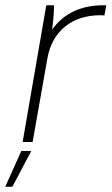

<svg xmlns="http://www.w3.org/2000/svg" viewBox="-45 -540 424 730"><path d="M41 0H79L135 -317C153 -423 231 -482 335 -482C341 -482 347 -482 352 -481L359 -520H348C265 -520 197 -490 153 -427C158 -463 161 -499 160 -520H131ZM-25 170H2L74 34H36Z"/></svg>

Font: Fixel Text 20240404 ExtraLight
Style: Italic
Weight: 200
Width: 4
Italic angle: -10°
Designer: AlfaBravo + MacPaw
Foundry: Kyrylo Tkachov, Marchela Mozhyna, Serhii Makarenko, Maria Weinstein, Zakhar Kryvoshyya
Version: Version 1.211;Glyphs 3.2 (3225)